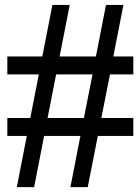

<svg xmlns="http://www.w3.org/2000/svg" viewBox="-20 -748 561 780"><path d="M48.3 12.2 88.9 -195.8H9.8V-268.6H103L137.7 -445.8H9.8V-518.6H151.9L192.9 -728H263.2L222.2 -518.6H369.6L410.6 -728H481.4L440.4 -518.6H521.5V-445.8H426.8L391.6 -268.6H521.5V-195.8H377.4L336.4 12.2H266.1L306.6 -195.8H159.2L118.7 12.2ZM173.3 -268.6H320.8L356 -445.8H208Z"/></svg>

Font: Arian AMU Serif
Style: Regular
Weight: 400
Designer: Ruben Hakobyan (Tarumian)
Foundry: Ruben Hakobyan (Tarumian)
Version: Version 1.002